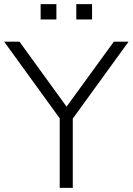

<svg xmlns="http://www.w3.org/2000/svg" viewBox="-24 -906 640 926"><path d="M264 0V-366L278 -316L-4 -705H70L304 -382H290L525 -705H596L314 -316L327 -366V0ZM344 -812V-886H420V-812ZM172 -812V-886H248V-812Z"/></svg>

Font: Nunito Sans 11pt Light
Style: Regular
Weight: 300
Version: Version 3.101;gftools[0.9.27]